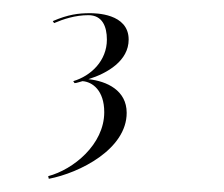

<svg xmlns="http://www.w3.org/2000/svg" viewBox="-20 -771 340 291"><path d="M93 -645C96 -645 101 -647 105 -648C120 -647 138 -634 138 -601C138 -552 91 -514 53 -504L54 -500C101 -509 172 -545 172 -600C172 -634 142 -648 114 -651C143 -660 175 -679 175 -711C175 -751 124 -751 116 -751C99 -751 83 -749 60 -739L62 -736C76 -742 94 -748 114 -748C135 -748 142 -731 142 -711C142 -679 118 -656 91 -648Z"/></svg>

Font: Italiana
Style: Regular
Weight: 400
Designer: Santiago Orozco
Foundry: Santiago Orozco
Version: Version 1.000;PS 001.001;hotconv 1.0.56